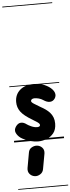

<svg xmlns="http://www.w3.org/2000/svg" viewBox="-104 -1369 686 1871"><g transform="rotate(-5 239.0 -433.0)"><path d="M230 10Q195 10 161.8 1.2Q128.5 -7.5 102 -19.5Q75.5 -31.5 60.5 -42Q30.5 -64.5 18 -93.8Q5.5 -123 27 -154Q48.5 -184.5 76.2 -186.2Q104 -188 132.5 -166Q145 -156.5 174.5 -143Q204 -129.5 232.5 -129.5Q244 -129.5 252.5 -133.8Q261 -138 261 -147.5Q261 -153 257.5 -159Q254 -165 239.8 -175.8Q225.5 -186.5 192 -206Q110.5 -254 79.8 -296Q49 -338 49 -391Q49 -463 98.8 -507Q148.5 -551 236.5 -551Q267.5 -551 305 -542.5Q342.5 -534 380.5 -509.5Q420.5 -482 432.5 -450.8Q444.5 -419.5 425 -391Q407.5 -366 378 -364.5Q348.5 -363 313 -387.5Q294.5 -400 272 -406Q249.5 -412 230 -412Q213 -412 203.8 -405Q194.5 -398 194.5 -388Q194.5 -375.5 221.5 -358.8Q248.5 -342 280.5 -323Q307.5 -308.5 330.8 -292Q354 -275.5 371.8 -255.2Q389.5 -235 399.5 -209Q409.5 -183 409.5 -150Q409.5 -91 381.5 -56Q353.5 -21 312 -5.5Q270.5 10 230 10ZM230 10Q195 10 161.8 1.2Q128.5 -7.5 102 -19.5Q75.5 -31.5 60.5 -42Q30.5 -64.5 18 -93.8Q5.5 -123 27 -154Q48.5 -184.5 76.2 -186.2Q104 -188 132.5 -166Q145 -156.5 174.5 -143Q204 -129.5 232.5 -129.5Q244 -129.5 252.5 -133.8Q261 -138 261 -147.5Q261 -153 257.5 -159Q254 -165 239.8 -175.8Q225.5 -186.5 192 -206Q110.5 -254 79.8 -296Q49 -338 49 -391Q49 -463 98.8 -507Q148.5 -551 236.5 -551Q267.5 -551 305 -542.5Q342.5 -534 380.5 -509.5Q420.5 -482 432.5 -450.8Q444.5 -419.5 425 -391Q407.5 -366 378 -364.5Q348.5 -363 313 -387.5Q294.5 -400 272 -406Q249.5 -412 230 -412Q213 -412 203.8 -405Q194.5 -398 194.5 -388Q194.5 -375.5 221.5 -358.8Q248.5 -342 280.5 -323Q307.5 -308.5 330.8 -292Q354 -275.5 371.8 -255.2Q389.5 -235 399.5 -209Q409.5 -183 409.5 -150Q409.5 -91 381.5 -56Q353.5 -21 312 -5.5Q270.5 10 230 10ZM164.5 344Q136 339.5 117 317Q98 294.5 103.5 259.5L130 111Q135 78 161.2 62.8Q187.5 47.5 215 50Q245.5 53.5 265.5 75.8Q285.5 98 280 133.5L253 282.5Q247.5 316 219.2 332.5Q191 349 164.5 344ZM-5 455H483.5V463H-5ZM-5 -16H483.5V0H-5ZM-5 -549H483.5V-541H-5ZM-5 -1329H483.5V-1321H-5Z"/></g></svg>

Font: Edu SA Dotted Guide
Style: Regular
Weight: 400
Designer: Tina and Corey Anderson, Eben Sorkin, Mirko Velimirovic
Foundry: Google for Education
Version: Version 2.000